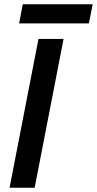

<svg xmlns="http://www.w3.org/2000/svg" viewBox="-20 -883 456 903"><path d="M25 0H143L279 -700H161ZM70 -773H398L416 -863H87Z"/></svg>

Font: Uncut Sans Semibold Italic
Style: Regular
Weight: 600
Italic angle: -11°
Designer: Kasper Nordkvist
Foundry: UNCUT.wtf
Version: Version 1.304;Glyphs 3.2 (3246)